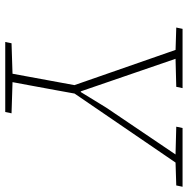

<svg xmlns="http://www.w3.org/2000/svg" viewBox="-12 -704 716 732"><g transform="rotate(90 346.0 -338.0)"><path d="M85 -652 90 -676H316L311 -652L194 -649H181ZM140 0 145 -24 270 -28H285L412 -24L407 0ZM309 -251 161 -676H195L331 -280H326L391 -386L587 -676H618L329 -253ZM256 0 309 -288H341Q332 -239 323.5 -191.5Q315 -144 306 -96.5Q297 -49 288 0ZM463 -652 468 -676H692L687 -652L591 -649H576Z"/></g></svg>

Font: Source Serif 4 ExtraLight
Style: Italic
Weight: 250
Italic angle: -12°
Designer: Frank Grießhammer
Foundry: Adobe Systems Incorporated
Version: Version 4.004;hotconv 1.0.116;makeotfexe 2.5.65601